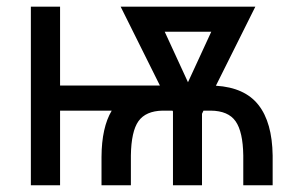

<svg xmlns="http://www.w3.org/2000/svg" viewBox="-20 -548 896 568"><path d="M280.3 0V-84Q280.8 -170.9 310.5 -220.7H157.7V0H71.3V-528.3H157.7V-294.9H453.1L336.9 -528.3H735.4L618.7 -294.4Q704.1 -289.1 744.6 -237.5Q785.2 -186 786.6 -87.9V0H699.7V-87.9Q698.7 -158.2 677 -189.2Q655.3 -220.2 603.5 -220.7H582L577.6 -211.4V0H491.7V-218.3L490.2 -220.7H460.9Q411.1 -219.7 389.6 -189.5Q368.2 -159.2 367.2 -87.9V0ZM536.1 -304.7 605 -454.1H467.3Z"/></svg>

Font: Roboto Condensed
Style: Regular
Weight: 400
Designer: Google
Version: Version 2.001047; 2015